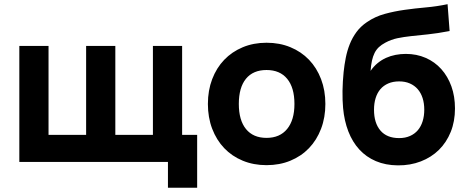

<svg xmlns="http://www.w3.org/2000/svg" viewBox="-20 -754 2178 894"><path d="M762 120V0H70V-540H206V-126H381V-540H517V-126H692V-540H828V-126H898V120Z M1221 15Q1160.5 15 1110.2 -5.8Q1060 -26.5 1024 -64.2Q988 -102 968 -154.5Q948 -207 948 -270Q948 -333 968 -385.5Q988 -438 1024 -475.5Q1060 -513 1110.2 -534Q1160.5 -555 1221 -555Q1282 -555 1332.2 -534.2Q1382.5 -513.5 1418.8 -475.8Q1455 -438 1475 -385.5Q1495 -333 1495 -270Q1495 -207 1475 -154.5Q1455 -102 1418.8 -64.2Q1382.5 -26.5 1332.2 -5.8Q1282 15 1221 15ZM1221 -112Q1283 -112 1317 -153.5Q1351 -195 1351 -270Q1351 -346 1317.2 -387Q1283.5 -428 1221 -428Q1158.5 -428 1125.2 -387.2Q1092 -346.5 1092 -270Q1092 -194 1125.5 -153Q1159 -112 1221 -112Z M1832.5 16Q1775 15.5 1730 -3.8Q1685 -23 1653 -58Q1621 -93 1602 -142Q1583 -191 1577.5 -251Q1576 -268 1575.2 -288.5Q1574.5 -309 1574.8 -330.8Q1575 -352.5 1576.5 -375Q1578 -397.5 1580 -418.5Q1583.5 -452 1590 -485Q1596.5 -518 1608.5 -548.2Q1620.5 -578.5 1639.8 -604.8Q1659 -631 1688.5 -651Q1726.5 -677 1771.2 -689.2Q1816 -701.5 1864.2 -708.2Q1912.5 -715 1963.2 -719.5Q2014 -724 2064 -734.5L2073.5 -609.5Q2016 -598.5 1972.2 -594Q1928.5 -589.5 1893.8 -585.8Q1859 -582 1830.2 -576Q1801.5 -570 1774.5 -555.5Q1756.5 -546 1744.2 -534.5Q1732 -523 1724.2 -507.5Q1716.5 -492 1712 -471.8Q1707.5 -451.5 1705.5 -424Q1720 -445 1738.2 -460Q1756.5 -475 1777.5 -484.5Q1798.5 -494 1822 -498.5Q1845.5 -503 1869.5 -503Q1920 -503 1962.2 -484.5Q2004.5 -466 2034.8 -432.2Q2065 -398.5 2081.8 -352Q2098.5 -305.5 2098.5 -249Q2098.5 -189 2078.8 -140Q2059 -91 2023.8 -56.2Q1988.5 -21.5 1939.5 -2.5Q1890.5 16.5 1832.5 16ZM1838.5 -111Q1867 -111 1889 -120.8Q1911 -130.5 1925.8 -148Q1940.5 -165.5 1948 -189.8Q1955.5 -214 1955.5 -243Q1955.5 -273 1947.8 -297.2Q1940 -321.5 1925 -338.8Q1910 -356 1888.2 -365.5Q1866.5 -375 1838.5 -375Q1810 -375 1788 -365.5Q1766 -356 1751.2 -338.8Q1736.5 -321.5 1729 -297.2Q1721.5 -273 1721.5 -243Q1721.5 -181 1751.5 -146Q1781.5 -111 1838.5 -111Z"/></svg>

Font: Vela Sans ExtBd
Style: Regular
Weight: 800
Designer: Principal design: Mikhail Sharanda - project Manrope.
Design modification: Ravid Balaliev
Foundry: Mikhail Sharanda
Version: Version 1.001